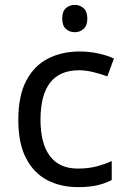

<svg xmlns="http://www.w3.org/2000/svg" viewBox="-20 -757 520 787"><path d="M300 10Q228 10 173 -19Q118 -48 86.5 -109Q55 -170 55 -265Q55 -364 87.5 -426Q120 -488 177 -517Q234 -546 306 -546Q346 -546 384.5 -537.5Q423 -529 447 -517L420 -444Q396 -453 364 -461Q332 -469 304 -469Q146 -469 146 -266Q146 -169 184.5 -117.5Q223 -66 299 -66Q342 -66 376 -75Q410 -84 438 -97V-19Q411 -5 378.5 2.5Q346 10 300 10ZM287 -737Q307 -737 322.5 -723.5Q338 -710 338 -681Q338 -652 322.5 -638.5Q307 -625 287 -625Q265 -625 250 -638.5Q235 -652 235 -681Q235 -710 250 -723.5Q265 -737 287 -737Z"/></svg>

Font: Noto Sans
Style: Regular
Weight: 400
Designer: Monotype Design Team
Foundry: Monotype Imaging Inc.
Version: Version 1.902